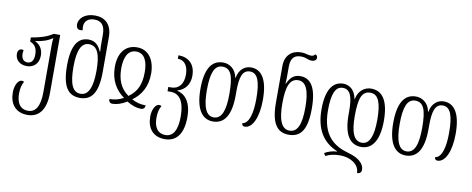

<svg xmlns="http://www.w3.org/2000/svg" viewBox="-80 -1155 4399 1789"><g transform="rotate(10 2120.0 -260.0)"><path d="M235 251C342 251 407 173 407 14V-536H346C291 -499 222 -478 142 -466V-427C191 -408 210 -372 210 -315C210 -258 187 -231 150 -231C113 -231 92 -258 92 -304C92 -314 94 -326 96 -337C90 -339 83 -341 78 -341C56 -341 40 -323 40 -294C40 -236 83 -196 150 -196C210 -196 263 -234 263 -315C263 -369 238 -415 188 -438V-440C249 -447 305 -465 345 -494H349C346 -473 345 -452 345 -431V17C345 149 305 212 234 212C154 212 124 149 124 67C124 17 135 -21 151 -47C145 -51 138 -54 129 -54C97 -54 65 -4 65 67C65 173 119 251 235 251Z M689 10C799 10 857 -68 857 -266V-595C857 -715 791 -771 696 -771C596 -771 544 -714 544 -660C544 -634 557 -613 581 -613C591 -613 599 -614 606 -616C603 -627 602 -638 602 -649C602 -699 636 -733 696 -733C758 -733 798 -701 798 -608V-542C798 -513 798 -478 801 -447H797C774 -502 739 -540 677 -540C578 -540 519 -462 519 -267C519 -68 576 10 689 10ZM688 -29C614 -29 580 -102 580 -266C580 -424 616 -498 687 -498C770 -498 798 -414 798 -266C798 -109 762 -29 688 -29Z M998 11C1037 11 1084 -4 1132 -34C1181 -4 1225 11 1265 11C1297 11 1304 -9 1305 -28C1256 -28 1214 -39 1172 -62C1253 -119 1304 -206 1304 -328C1304 -456 1243 -547 1134 -547C1018 -547 958 -457 960 -328C961 -206 1014 -119 1094 -62C1052 -38 1010 -28 962 -28C962 -4 972 11 998 11ZM1132 -87C1054 -141 1022 -220 1021 -328C1021 -428 1051 -507 1132 -507C1214 -507 1244 -428 1243 -328C1243 -217 1210 -141 1132 -87Z M1535 251C1642 251 1707 173 1707 14C1707 -135 1644 -197 1571 -214V-216C1644 -237 1686 -294 1686 -374C1686 -488 1618 -541 1525 -541V-508C1586 -508 1625 -461 1625 -374C1625 -282 1579 -234 1511 -234H1483V-193H1514C1594 -193 1645 -128 1645 17C1645 149 1605 212 1534 212C1454 212 1424 149 1424 67C1424 17 1435 -21 1451 -47C1445 -51 1438 -54 1429 -54C1397 -54 1365 -4 1365 67C1365 173 1419 251 1535 251Z M1947 11C2055 11 2115 -76 2115 -268V-306C2115 -440 2138 -508 2209 -508C2281 -508 2310 -429 2310 -269C2310 -130 2284 -31 2221 -21C2221 -4 2229 7 2248 7C2319 7 2372 -98 2372 -269C2372 -459 2312 -547 2212 -547C2158 -547 2102 -514 2085 -425H2083C2067 -513 2003 -547 1948 -547C1837 -547 1781 -454 1781 -268C1781 -77 1845 11 1947 11ZM1948 -28C1875 -28 1842 -110 1842 -268C1842 -427 1872 -508 1948 -508C2027 -508 2055 -441 2055 -268C2055 -111 2024 -28 1948 -28Z M2665 10C2778 10 2835 -68 2835 -267C2835 -469 2775 -547 2677 -547C2615 -547 2580 -509 2557 -454H2553C2556 -485 2556 -520 2556 -549V-618C2556 -700 2595 -728 2650 -728C2676 -728 2692 -724 2708 -718C2724 -711 2737 -707 2756 -707C2782 -707 2801 -720 2801 -742C2801 -760 2789 -768 2779 -771C2771 -759 2760 -752 2743 -752C2729 -752 2715 -755 2699 -759C2685 -764 2667 -766 2646 -766C2562 -766 2496 -715 2496 -610V-266C2496 -68 2554 10 2665 10ZM2665 -29C2591 -29 2556 -109 2556 -266C2556 -421 2583 -506 2666 -506C2737 -506 2774 -432 2774 -266C2774 -102 2739 -29 2665 -29Z M3350 5C3451 5 3516 -84 3516 -270C3516 -454 3460 -547 3348 -547C3294 -547 3230 -513 3214 -425H3211C3194 -514 3139 -547 3084 -547C2984 -547 2925 -459 2925 -278C2925 -89 2997 25 3136 83V86C3095 88 3050 101 3019 121L3035 146C3071 126 3116 116 3172 116C3268 116 3354 168 3354 251C3379 251 3395 238 3395 213C3395 161 3347 109 3244 81C3111 44 2986 -31 2986 -278C2986 -429 3015 -508 3087 -508C3158 -508 3182 -440 3182 -306V-270C3182 -82 3242 5 3350 5ZM3348 -508C3425 -508 3454 -427 3454 -270C3454 -117 3421 -35 3349 -35C3272 -35 3241 -117 3241 -270C3241 -441 3269 -508 3348 -508Z M3771 11C3879 11 3939 -76 3939 -268V-306C3939 -440 3962 -508 4033 -508C4105 -508 4134 -429 4134 -269C4134 -130 4108 -31 4045 -21C4045 -4 4053 7 4072 7C4143 7 4196 -98 4196 -269C4196 -459 4136 -547 4036 -547C3982 -547 3926 -514 3909 -425H3907C3891 -513 3827 -547 3772 -547C3661 -547 3605 -454 3605 -268C3605 -77 3669 11 3771 11ZM3772 -28C3699 -28 3666 -110 3666 -268C3666 -427 3696 -508 3772 -508C3851 -508 3879 -441 3879 -268C3879 -111 3848 -28 3772 -28Z"/></g></svg>

Font: Noto Serif Georgian ExtraCondensed Light
Style: Regular
Weight: 300
Width: 2
Designer: Monotype Design Team, Akaki Razmadze
Foundry: Google LLC
Version: Version 2.003